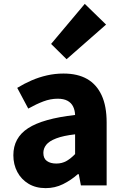

<svg xmlns="http://www.w3.org/2000/svg" viewBox="-20 -958 638 992"><path d="M216 14Q165 14 127.5 -8.5Q90 -31 69.5 -69.5Q49 -108 49 -156Q49 -246 125 -295.5Q201 -345 368 -364Q367 -389 357.5 -408Q348 -427 328.5 -437.5Q309 -448 278 -448Q241 -448 204 -434Q167 -420 126 -397L69 -504Q105 -526 143 -542.5Q181 -559 222.5 -568.5Q264 -578 308 -578Q381 -578 430 -550Q479 -522 505 -466Q531 -410 531 -325V0H398L387 -58H382Q347 -27 305.5 -6.5Q264 14 216 14ZM271 -113Q300 -113 323 -126Q346 -139 368 -162V-264Q307 -257 270.5 -243Q234 -229 219 -210Q204 -191 204 -168Q204 -139 222.5 -126Q241 -113 271 -113ZM324 -652 244 -731 418 -938 528 -831Z"/></svg>

Font: Noto Sans JP Thin ExtraBold
Style: Regular
Weight: 800
Version: Version 2.004-H2;hotconv 1.0.118;makeotfexe 2.5.65603